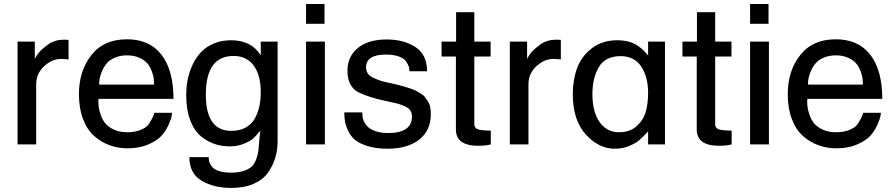

<svg xmlns="http://www.w3.org/2000/svg" viewBox="-20 -719 4445 956"><path d="M160.2 0H67.4V-511.7H153.3V-424.8Q167 -457 201.2 -483.4Q220.7 -499 230.5 -504.9Q240.2 -510.7 258.3 -516.1Q276.4 -521.5 299.8 -521.5Q309.6 -521.5 321.3 -520.5V-422.9Q318.4 -422.9 306.6 -424.3Q294.9 -425.8 285.2 -425.8Q250 -425.8 219.7 -405.3Q160.2 -364.3 160.2 -300.8Z M473.6 -297.9H747.1Q747.1 -299.8 747.1 -302.7Q747.1 -314.5 745.6 -327.6Q744.1 -340.8 736.3 -362.8Q728.5 -384.8 715.3 -401.4Q702.1 -418 675.3 -430.7Q648.4 -443.4 612.3 -443.4Q579.1 -443.4 552.7 -432.1Q526.4 -420.9 512.2 -404.3Q498 -387.7 488.8 -366.7Q479.5 -345.7 476.6 -329.1Q473.6 -312.5 473.6 -297.9ZM748 -157.2H836.9Q835.9 -150.4 834 -138.2Q832 -126 818.4 -95.7Q804.7 -65.4 783.2 -42Q761.7 -18.6 717.8 0.5Q673.8 19.5 615.2 19.5Q568.4 19.5 526.4 4.4Q484.4 -10.7 449.2 -41.5Q414.1 -72.3 393.6 -126Q373 -179.7 373 -250Q373 -366.2 435.1 -444.8Q497.1 -523.4 612.3 -523.4Q724.6 -523.4 784.2 -446.3Q843.8 -369.1 843.8 -226.6H470.7Q469.7 -221.7 469.7 -213.9Q469.7 -198.2 472.2 -182.1Q474.6 -166 482.9 -143.1Q491.2 -120.1 505.9 -103Q520.5 -85.9 548.3 -73.2Q576.2 -60.5 613.3 -60.5Q652.3 -60.5 680.7 -72.3Q709 -84 719.7 -99.6Q730.5 -115.2 738.8 -131.8Q747.1 -148.4 748 -157.2Z M1131.8 -67.4Q1173.8 -67.4 1203.6 -84Q1233.4 -100.6 1249 -129.4Q1264.6 -158.2 1271.5 -190.4Q1278.3 -222.7 1278.3 -260.7Q1278.3 -344.7 1243.2 -392.6Q1208 -440.4 1142.6 -440.4Q1004.9 -440.4 1004.9 -248Q1004.9 -67.4 1131.8 -67.4ZM922.9 63.5H1019.5Q1019.5 63.5 1019.5 65.4Q1019.5 67.4 1019.5 69.3Q1019.5 79.1 1022.5 88.4Q1025.4 97.7 1035.2 110.8Q1044.9 124 1069.8 132.3Q1094.7 140.6 1130.9 140.6Q1168.9 140.6 1195.3 131.3Q1221.7 122.1 1234.9 108.9Q1248 95.7 1256.3 72.3Q1264.6 48.8 1266.6 30.3Q1268.6 11.7 1271 -19Q1273.4 -49.8 1276.4 -68.4Q1254.9 -43 1242.2 -30.8Q1229.5 -18.6 1197.3 -4.4Q1165 9.8 1124 9.8Q1084 9.8 1048.8 -2Q1013.7 -13.7 980.5 -40.5Q947.3 -67.4 927.2 -120.1Q907.2 -172.9 907.2 -246.1Q907.2 -287.1 915 -325.2Q922.9 -363.3 939.9 -398.9Q957 -434.6 982.4 -460.9Q1007.8 -487.3 1045.9 -502.9Q1084 -518.6 1130.9 -518.6Q1231.4 -518.6 1278.3 -443.4V-511.7H1362.3V-17.6Q1362.3 26.4 1351.1 64.9Q1339.8 103.5 1315.4 139.2Q1291 174.8 1243.7 195.8Q1196.3 216.8 1130.9 216.8Q1044.9 216.8 983.9 180.7Q922.9 144.5 922.9 63.5Z M1595.7 -600.6H1503.9V-699.2H1595.7ZM1597.7 0H1503.9V-511.7H1597.7Z M2125 -149.4Q2125 -69.3 2067.4 -23.9Q2009.8 21.5 1909.2 21.5Q1853.5 21.5 1812 8.8Q1770.5 -3.9 1748.5 -22Q1726.6 -40 1713.9 -66.9Q1701.2 -93.8 1697.8 -114.3Q1694.3 -134.8 1694.3 -159.2H1784.2Q1784.2 -157.2 1784.2 -152.3Q1784.2 -143.6 1785.6 -133.8Q1787.1 -124 1794.9 -109.4Q1802.7 -94.7 1815.4 -84Q1828.1 -73.2 1853 -64.9Q1877.9 -56.6 1912.1 -56.6Q2031.2 -56.6 2031.2 -138.7Q2031.2 -156.2 2023.4 -168.5Q2015.6 -180.7 1998.5 -188.5Q1981.4 -196.3 1967.3 -200.7Q1953.1 -205.1 1927.2 -210.4Q1901.4 -215.8 1889.6 -218.8Q1856.4 -225.6 1824.7 -235.8Q1793 -246.1 1767.1 -258.3Q1741.2 -270.5 1725.6 -297.4Q1710 -324.2 1710 -365.2Q1710 -438.5 1762.2 -480.5Q1814.5 -522.5 1905.3 -522.5Q1990.2 -522.5 2048.3 -484.9Q2106.4 -447.3 2106.4 -364.3H2018.6Q2018.6 -366.2 2018.6 -368.2Q2018.6 -377.9 2015.1 -388.2Q2011.7 -398.4 2001.5 -413.6Q1991.2 -428.7 1965.3 -438Q1939.5 -447.3 1901.4 -447.3Q1802.7 -447.3 1802.7 -383.8Q1802.7 -366.2 1811.5 -353Q1820.3 -339.8 1839.8 -331.1Q1859.4 -322.3 1874 -317.4Q1888.7 -312.5 1918.5 -306.2Q1948.2 -299.8 1960 -296.9Q1983.4 -291 1990.7 -288.6Q1998 -286.1 2019 -279.8Q2040 -273.4 2048.3 -268.6Q2056.6 -263.7 2072.3 -254.9Q2087.9 -246.1 2094.7 -236.8Q2101.6 -227.5 2110.4 -214.4Q2119.1 -201.2 2122.1 -185.1Q2125 -168.9 2125 -149.4Z M2423.8 -68.4V0Q2399.4 6.8 2360.4 6.8Q2320.3 6.8 2294.9 -3.9Q2250 -22.5 2250 -74.2V-437.5H2178.7V-511.7H2251V-658.2H2341.8V-511.7H2422.9V-437.5H2341.8V-99.6Q2341.8 -79.1 2366.2 -73.2Q2376 -71.3 2384.8 -70.3Q2393.6 -69.3 2404.8 -69.3Q2416 -69.3 2423.8 -68.4Z M2611.3 0H2518.6V-511.7H2604.5V-424.8Q2618.2 -457 2652.3 -483.4Q2671.9 -499 2681.6 -504.9Q2691.4 -510.7 2709.5 -516.1Q2727.5 -521.5 2751 -521.5Q2760.7 -521.5 2772.5 -520.5V-422.9Q2769.5 -422.9 2757.8 -424.3Q2746.1 -425.8 2736.3 -425.8Q2701.2 -425.8 2670.9 -405.3Q2611.3 -364.3 2611.3 -300.8Z M3062.5 -60.5Q3116.2 -60.5 3149.9 -90.8Q3183.6 -121.1 3195.3 -162.1Q3207 -203.1 3207 -255.9Q3207 -336.9 3172.4 -388.2Q3137.7 -439.5 3070.3 -439.5Q2994.1 -439.5 2961.9 -385.3Q2929.7 -331.1 2929.7 -250Q2929.7 -161.1 2965.8 -110.8Q3002 -60.5 3062.5 -60.5ZM3291 0H3207V-64.5Q3181.6 -37.1 3163.6 -21.5Q3145.5 -5.9 3112.8 7.8Q3080.1 21.5 3041 21.5Q2960.9 21.5 2896.5 -49.8Q2832 -121.1 2832 -250Q2832 -321.3 2853.5 -379.9Q2875 -438.5 2926.8 -478.5Q2978.5 -518.6 3054.7 -518.6Q3103.5 -518.6 3138.7 -501Q3173.8 -483.4 3207 -443.4V-511.7H3291Z M3623 -68.4V0Q3598.6 6.8 3559.6 6.8Q3519.5 6.8 3494.1 -3.9Q3449.2 -22.5 3449.2 -74.2V-437.5H3377.9V-511.7H3450.2V-658.2H3541V-511.7H3622.1V-437.5H3541V-99.6Q3541 -79.1 3565.4 -73.2Q3575.2 -71.3 3584 -70.3Q3592.8 -69.3 3604 -69.3Q3615.2 -69.3 3623 -68.4Z M3806.6 -600.6H3714.8V-699.2H3806.6ZM3808.6 0H3714.8V-511.7H3808.6Z M4002.9 -297.9H4276.4Q4276.4 -299.8 4276.4 -302.7Q4276.4 -314.5 4274.9 -327.6Q4273.4 -340.8 4265.6 -362.8Q4257.8 -384.8 4244.6 -401.4Q4231.4 -418 4204.6 -430.7Q4177.7 -443.4 4141.6 -443.4Q4108.4 -443.4 4082 -432.1Q4055.7 -420.9 4041.5 -404.3Q4027.3 -387.7 4018.1 -366.7Q4008.8 -345.7 4005.9 -329.1Q4002.9 -312.5 4002.9 -297.9ZM4277.3 -157.2H4366.2Q4365.2 -150.4 4363.3 -138.2Q4361.3 -126 4347.7 -95.7Q4334 -65.4 4312.5 -42Q4291 -18.6 4247.1 0.5Q4203.1 19.5 4144.5 19.5Q4097.7 19.5 4055.7 4.4Q4013.7 -10.7 3978.5 -41.5Q3943.4 -72.3 3922.9 -126Q3902.3 -179.7 3902.3 -250Q3902.3 -366.2 3964.4 -444.8Q4026.4 -523.4 4141.6 -523.4Q4253.9 -523.4 4313.5 -446.3Q4373 -369.1 4373 -226.6H4000Q3999 -221.7 3999 -213.9Q3999 -198.2 4001.5 -182.1Q4003.9 -166 4012.2 -143.1Q4020.5 -120.1 4035.2 -103Q4049.8 -85.9 4077.6 -73.2Q4105.5 -60.5 4142.6 -60.5Q4181.6 -60.5 4210 -72.3Q4238.3 -84 4249 -99.6Q4259.8 -115.2 4268.1 -131.8Q4276.4 -148.4 4277.3 -157.2Z"/></svg>

Font: Druckschrift BY WOK
Style: Medium
Weight: 400
Version: Version 001.000